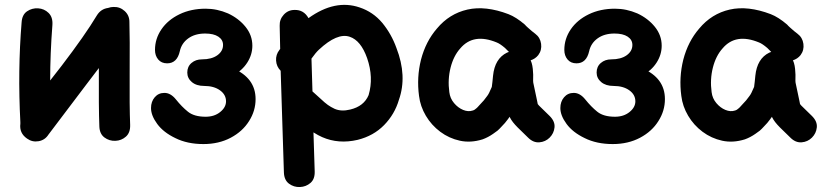

<svg xmlns="http://www.w3.org/2000/svg" viewBox="-20 -567 3309 773"><path d="M89 -9Q110 6 135.5 1.5Q161 -3 175 -25Q186 -40 327 -226L378 -293Q377 -133 380 -58Q381 -28 400.5 -13.5Q420 1 444.5 0Q469 -1 487 -17Q505 -33 504 -64Q501 -141 502 -272Q503 -415 501 -479Q501 -505 482 -522.5Q463 -540 437 -539Q426 -539 415 -535Q386 -531 370 -505Q322 -425 228 -302L182 -243Q182 -350 191 -467Q193 -498 175.5 -515Q158 -532 133.5 -533.5Q109 -535 89 -521.5Q69 -508 67 -477Q51 -283 62 -75V-69Q57 -31 89 -9Z M799 13Q861 13 909 -12.5Q957 -38 983 -80Q1009 -121 1009 -168Q1009 -253 918 -292V-263Q955 -283 975.5 -315Q996 -347 996 -383Q996 -425 968.5 -459Q941 -493 898 -513Q854 -532 808 -532Q749 -532 702.5 -509.5Q656 -487 630 -449Q604 -411 604 -366Q604 -343 617 -327.5Q630 -312 653 -312Q693 -312 704 -361Q711 -393 738 -412.5Q765 -432 806 -432Q840 -432 859 -419.5Q878 -407 878 -386Q878 -361 855 -344.5Q832 -328 793 -328Q768 -328 751 -313.5Q734 -299 734 -275Q734 -252 752.5 -236.5Q771 -221 802 -221Q841 -221 865.5 -203.5Q890 -186 890 -159Q890 -135 866.5 -116Q843 -97 808 -97Q762 -97 737 -117Q712 -137 688 -167Q667 -193 642 -193Q618 -193 603 -175.5Q588 -158 588 -132Q588 -102 613 -68Q638 -34 686 -11Q734 13 799 13Z M1123 127Q1124 158 1143.5 172.5Q1163 187 1187.5 186Q1212 185 1230 169.5Q1248 154 1247 123Q1245 51 1242 -34Q1261 -22 1277 -15Q1343 14 1420 -4Q1484 -20 1526.5 -63.5Q1569 -107 1586 -165Q1620 -261 1576 -374Q1556 -430 1519 -475Q1482 -519 1428 -537Q1329 -571 1222 -494Q1203 -528 1166 -527Q1140 -527 1122.5 -508Q1105 -489 1106 -463L1108 -370L1105 -366Q1090 -347 1091.5 -323Q1093 -299 1110 -282Q1119 4 1123 127ZM1390 -126Q1354 -117 1327 -129Q1312 -136 1300 -144.5Q1288 -153 1269 -171L1238 -199L1234 -331Q1251 -355 1264 -367Q1338 -436 1388 -419Q1433 -404 1458 -333Q1485 -255 1464 -184Q1445 -139 1390 -126Z M1923 -6Q1945 -14 1965 -28L1983 -41Q1991 -48 1999 -57L2013 -72L2024 -86Q2031 -95 2032 -97L2033 -94Q2042 -76 2064 -54L2106 -13Q2127 8 2151.5 6Q2176 4 2193 -13Q2210 -30 2212.5 -54Q2215 -78 2193 -100L2150 -142Q2147 -145 2145 -148Q2144 -151 2142 -163Q2134 -203 2127 -234Q2126 -239 2126.5 -253.5Q2127 -268 2126 -276Q2125 -305 2117 -323L2116 -324Q2135 -330 2147 -345Q2162 -365 2158.5 -390.5Q2155 -416 2135 -431Q2128 -436 2121 -442L2105 -456Q2097 -463 2093 -468Q2058 -498 2027 -510Q1935 -545 1862 -528.5Q1789 -512 1739 -452Q1694 -400 1675 -327Q1657 -255 1667 -181Q1672 -139 1694.5 -101Q1717 -63 1752.5 -36.5Q1788 -10 1831.5 -0.5Q1875 9 1923 -6ZM1883 -122Q1865 -116 1844.5 -124.5Q1824 -133 1808 -152Q1792 -171 1789 -196Q1782 -247 1794 -294.5Q1806 -342 1833 -372Q1886 -435 1980 -396Q1993 -391 2013 -374L2029 -358Q2025 -357 2021 -355Q1972 -331 1965 -262Q1964 -253 1962.5 -237Q1961 -221 1960 -217Q1948 -188 1941 -180L1928 -163Q1922 -157 1911 -144.5Q1900 -132 1898 -131Q1895 -128 1891 -125.5Q1887 -123 1883 -122Z M2447 13Q2509 13 2557 -12.5Q2605 -38 2631 -80Q2657 -121 2657 -168Q2657 -253 2566 -292V-263Q2603 -283 2623.5 -315Q2644 -347 2644 -383Q2644 -425 2616.5 -459Q2589 -493 2546 -513Q2502 -532 2456 -532Q2397 -532 2350.5 -509.5Q2304 -487 2278 -449Q2252 -411 2252 -366Q2252 -343 2265 -327.5Q2278 -312 2301 -312Q2341 -312 2352 -361Q2359 -393 2386 -412.5Q2413 -432 2454 -432Q2488 -432 2507 -419.5Q2526 -407 2526 -386Q2526 -361 2503 -344.5Q2480 -328 2441 -328Q2416 -328 2399 -313.5Q2382 -299 2382 -275Q2382 -252 2400.5 -236.5Q2419 -221 2450 -221Q2489 -221 2513.5 -203.5Q2538 -186 2538 -159Q2538 -135 2514.5 -116Q2491 -97 2456 -97Q2410 -97 2385 -117Q2360 -137 2336 -167Q2315 -193 2290 -193Q2266 -193 2251 -175.5Q2236 -158 2236 -132Q2236 -102 2261 -68Q2286 -34 2334 -11Q2382 13 2447 13Z M2979 -6Q3001 -14 3021 -28L3039 -41Q3047 -48 3055 -57L3069 -72L3080 -86Q3087 -95 3088 -97L3089 -94Q3098 -76 3120 -54L3162 -13Q3183 8 3207.5 6Q3232 4 3249 -13Q3266 -30 3268.5 -54Q3271 -78 3249 -100L3206 -142Q3203 -145 3201 -148Q3200 -151 3198 -163Q3190 -203 3183 -234Q3182 -239 3182.5 -253.5Q3183 -268 3182 -276Q3181 -305 3173 -323L3172 -324Q3191 -330 3203 -345Q3218 -365 3214.5 -390.5Q3211 -416 3191 -431Q3184 -436 3177 -442L3161 -456Q3153 -463 3149 -468Q3114 -498 3083 -510Q2991 -545 2918 -528.5Q2845 -512 2795 -452Q2750 -400 2731 -327Q2713 -255 2723 -181Q2728 -139 2750.5 -101Q2773 -63 2808.5 -36.5Q2844 -10 2887.5 -0.5Q2931 9 2979 -6ZM2939 -122Q2921 -116 2900.5 -124.5Q2880 -133 2864 -152Q2848 -171 2845 -196Q2838 -247 2850 -294.5Q2862 -342 2889 -372Q2942 -435 3036 -396Q3049 -391 3069 -374L3085 -358Q3081 -357 3077 -355Q3028 -331 3021 -262Q3020 -253 3018.5 -237Q3017 -221 3016 -217Q3004 -188 2997 -180L2984 -163Q2978 -157 2967 -144.5Q2956 -132 2954 -131Q2951 -128 2947 -125.5Q2943 -123 2939 -122Z"/></svg>

Font: Balsamiq Sans
Style: Bold
Weight: 700
Designer: Michael Angeles
Foundry: Balsamiq SRL
Version: Version 1.020; ttfautohint (v1.8.4.7-5d5b);gftools[0.9.26]